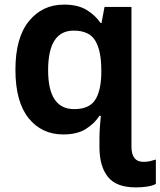

<svg xmlns="http://www.w3.org/2000/svg" viewBox="-20 -574 697 834"><path d="M258 -554Q164 -554 105.5 -482Q47 -410 47 -271Q47 -132 104 -61Q161 10 255 10Q315 10 352.5 -13.5Q390 -37 412 -71H418Q416 -49 414 -23Q412 3 412 24V65Q412 148 448.5 194Q485 240 570 240Q596 240 619 236.5Q642 233 657 225V119Q644 123 632 126Q620 129 603 129Q551 129 551 63V-544H434L421 -474H417Q394 -508 356 -531Q318 -554 258 -554ZM300 -441Q368 -441 394 -397Q420 -353 420 -270V-252Q418 -176 392 -138Q366 -100 302 -100Q189 -100 189 -269Q189 -441 300 -441Z"/></svg>

Font: Noto Sans UI
Style: Bold
Weight: 700
Designer: Monotype Design Team
Foundry: Monotype Imaging Inc.
Version: Version 1.901